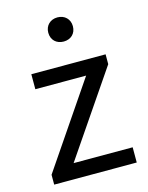

<svg xmlns="http://www.w3.org/2000/svg" viewBox="-107 -762 639 829"><g transform="rotate(-15 212.5 -347.0)"><path d="M31 0H400V-68H136L391 -442V-486H59V-419H286L31 -44ZM231 -586C263 -586 286 -607 286 -640C286 -672 263 -694 231 -694C199 -694 176 -672 176 -640C176 -607 199 -586 231 -586Z"/></g></svg>

Font: DAIFUKU Sans
Style: Regular
Weight: 400
Designer: Original font ‘Source Han Sans JP’ : Paul D. Hunt
Foundry: Daifuku
Version: Version 1.000